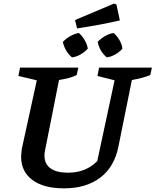

<svg xmlns="http://www.w3.org/2000/svg" viewBox="-20 -1023 854 1054"><path d="M331 11Q220 11 158 -35Q96 -81 96 -162Q96 -179 100 -207L182 -582L81 -606L90 -652H410L401 -611Q381 -601 358 -595Q335 -589 304 -584L228 -201Q226 -191 225 -183.5Q224 -176 224 -170Q224 -123 257 -99Q290 -75 353 -75Q452 -75 514 -139L609 -582L515 -606L524 -652H814L805 -611Q764 -594 704 -584L630 -218Q608 -107 530.5 -48Q453 11 331 11ZM403 -867 392 -913 605 -1003 619 -999 638 -911Q583 -898 525.5 -887.5Q468 -877 403 -867ZM375 -708Q336 -742 325 -793Q342 -811 365.5 -824.5Q389 -838 413 -842Q432 -825 445 -802.5Q458 -780 462 -756Q446 -738 423 -724.5Q400 -711 375 -708ZM566 -708Q527 -741 516 -793Q533 -811 556 -824.5Q579 -838 604 -842Q623 -825 636 -802.5Q649 -780 652 -756Q637 -738 613.5 -724.5Q590 -711 566 -708Z"/></svg>

Font: Piazzolla SC SemiBold
Style: Italic
Weight: 600
Italic angle: -11.3°
Designer: Juan Pablo del Peral
Foundry: Huerta Tipografica
Version: Version 1.330